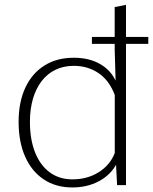

<svg xmlns="http://www.w3.org/2000/svg" viewBox="-20 -782 646 811"><path d="M368.2 -596.7V-626H606.4V-596.7ZM285.6 9.8Q215.8 9.8 164.8 -24.2Q113.8 -58.1 86.2 -120.4Q58.6 -182.6 58.6 -267.6Q58.6 -350.6 86.9 -411.4Q115.2 -472.2 167.5 -505.1Q219.7 -538.1 291.5 -538.1Q355.5 -538.1 401.1 -512.5Q446.8 -486.8 468.3 -441.4L464.4 -576.2V-752L512.2 -761.7V0H474.6L470.2 -85.9Q444.8 -41 396 -15.6Q347.2 9.8 285.6 9.8ZM285.6 -24.4Q348.6 -24.4 396.7 -54.4Q444.8 -84.5 464.8 -135.7V-380.9Q440.9 -443.4 395.5 -473.6Q350.1 -503.9 292 -503.9Q249 -503.9 214.8 -487.5Q180.7 -471.2 156.5 -440.2Q132.3 -409.2 119.4 -365.5Q106.4 -321.8 106.4 -267.1Q106.4 -192.9 128.2 -138.2Q149.9 -83.5 190.2 -54Q230.5 -24.4 285.6 -24.4Z"/></svg>

Font: Comme Thin
Style: Regular
Weight: 250
Version: Version 1.000;gftools[0.9.27]